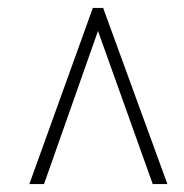

<svg xmlns="http://www.w3.org/2000/svg" viewBox="-20 -734 465 484"><path d="M54 -270 214 -714H240L402 -270H365L227 -656L91 -270Z"/></svg>

Font: Noto Serif Tamil ExtraCondensed ExtraLight
Style: Italic
Weight: 200
Width: 2
Italic angle: -12°
Designer: Indian Type Foundry, Tom Grace, and the Monotype Design Team
Foundry: Monotype Imaging Inc.
Version: Version 2.003; ttfautohint (v1.8.4.7-5d5b)